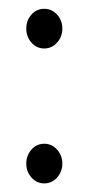

<svg xmlns="http://www.w3.org/2000/svg" viewBox="-20 -409 203 442"><path d="M82 -297.4Q64.5 -297.4 52.5 -310.8Q40.5 -324.2 40.5 -343.3Q40.5 -362.3 52.5 -375.5Q64.5 -388.7 82 -388.7Q99.1 -388.7 111.3 -375.5Q123.5 -362.3 123.5 -343.3Q123.5 -324.2 111.3 -310.8Q99.1 -297.4 82 -297.4ZM82 13.2Q64.5 13.2 52.5 -0.2Q40.5 -13.7 40.5 -32.2Q40.5 -51.3 52.5 -64.7Q64.5 -78.1 82 -78.1Q99.1 -78.1 111.3 -64.7Q123.5 -51.3 123.5 -32.2Q123.5 -13.7 111.3 -0.2Q99.1 13.2 82 13.2Z"/></svg>

Font: Quaaykop
Style: Regular
Weight: 400
Designer: Tup Wanders
Foundry: Free font, DO NOT SELL
Version: Version 1.00;July 31, 2023;FontCreator 11.5.0.2430 64-bit